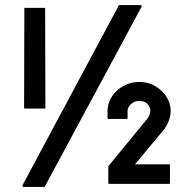

<svg xmlns="http://www.w3.org/2000/svg" viewBox="-20 -727 752 757"><path d="M73 10Q70 10 69 7.5Q68 5 69 3L448 -705Q448 -707 451 -707H534Q537 -707 538.5 -704.5Q540 -702 538 -700L157 8Q157 10 154 10ZM78 -299Q75 -299 75 -302L76 -694Q76 -696 78 -696H156Q158 -696 158 -694L159 -302Q159 -299 157 -299ZM410 -2Q407 -2 407 -5V-72Q407 -74 409 -74L560 -258Q564 -263 568.5 -272.5Q573 -282 573 -292Q573 -302 562.5 -315.5Q552 -329 529 -329Q510 -329 496.5 -316.5Q483 -304 483 -289V-261Q483 -258 479 -258H406Q404 -258 404 -261V-289Q404 -320 421 -346Q438 -372 466.5 -388Q495 -404 529 -404Q564 -404 592 -387.5Q620 -371 636.5 -345Q653 -319 653 -289Q653 -270 644.5 -248.5Q636 -227 622 -211L512 -79H648Q650 -79 650 -77V-5Q650 -2 648 -2Z"/></svg>

Font: Staatliches
Style: Regular
Weight: 400
Designer: Brian LaRossa & Erica Carras
Foundry: Type Brut Foundry
Version: Version 1.000; ttfautohint (v1.8.2) -l 8 -r 50 -G 200 -x 14 